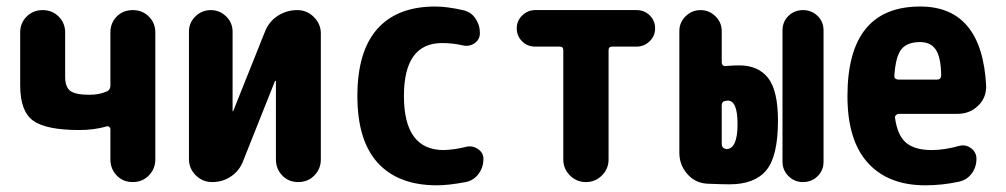

<svg xmlns="http://www.w3.org/2000/svg" viewBox="-20 -550 3040 580"><path d="M449.2 -452.1V-68.4Q449.2 -40 429.7 -20Q410.2 0 380.9 0Q351.6 0 332.5 -20Q313.5 -40 313.5 -68.4V-160.2Q313.5 -164.1 309.6 -167Q305.7 -169.9 301.8 -168Q263.7 -157.2 220.7 -157.2Q119.1 -157.2 80.1 -185.5Q41 -213.9 41 -292V-452.1Q41 -480.5 60.5 -500Q80.1 -519.5 108.9 -519.5Q137.7 -519.5 157.2 -500Q176.8 -480.5 176.8 -452.1V-318.4Q176.8 -287.1 192.4 -275.4Q208 -263.7 250 -263.7Q281.2 -263.7 303.7 -274.4Q312.5 -278.3 313.5 -290V-452.1Q313.5 -480.5 332.5 -500Q351.6 -519.5 380.9 -519.5Q410.2 -519.5 429.7 -500Q449.2 -480.5 449.2 -452.1Z M877.9 -519.5Q907.2 -519.5 928.2 -498.5Q949.2 -477.5 949.2 -449.2V-68.4Q949.2 -40 929.7 -20Q910.2 0 880.9 0Q851.6 0 832.5 -20Q813.5 -40 813.5 -68.4V-304.7Q813.5 -305.7 812 -305.7Q810.5 -305.7 810.5 -304.7L714.8 -64.5Q704.1 -35.2 678.7 -17.6Q653.3 0 621.1 0Q591.8 0 571.3 -20.5Q550.8 -41 550.8 -69.3V-454.1Q550.8 -481.4 570.3 -500.5Q589.8 -519.5 616.7 -519.5Q643.6 -519.5 663.1 -500.5Q682.6 -481.4 682.6 -454.1V-214.8Q682.6 -213.9 683.6 -213.9Q684.6 -213.9 684.6 -214.8L780.3 -454.1Q792 -484.4 818.8 -502Q845.7 -519.5 877.9 -519.5Z M1387.7 -106.4Q1406.2 -111.3 1423.3 -100.1Q1440.4 -88.9 1440.4 -70.3Q1440.4 -44.9 1425.8 -24.9Q1411.1 -4.9 1386.7 0Q1335 9.8 1299.8 9.8Q1183.6 9.8 1121.6 -57.6Q1059.6 -125 1059.6 -259.8Q1059.6 -394.5 1119.6 -462.4Q1179.7 -530.3 1294.9 -530.3Q1330.1 -530.3 1377.9 -519.5Q1402.3 -514.6 1416 -494.6Q1429.7 -474.6 1429.7 -450.2Q1429.7 -430.7 1413.6 -419.4Q1397.5 -408.2 1377 -413.1Q1347.7 -419.9 1315.4 -419.9Q1200.2 -419.9 1200.2 -259.8Q1200.2 -96.7 1320.3 -96.7Q1353.5 -97.7 1387.7 -106.4Z M1903.3 -519.5Q1926.8 -519.5 1942.9 -503.4Q1959 -487.3 1959 -464.4Q1959 -441.4 1942.4 -425.3Q1925.8 -409.2 1903.3 -409.2H1829.1Q1818.4 -409.2 1818.4 -398.4V-68.4Q1818.4 -40 1798.3 -20Q1778.3 0 1750 0Q1721.7 0 1701.7 -20Q1681.6 -40 1681.6 -68.4V-398.4Q1681.6 -409.2 1670.9 -409.2H1596.7Q1573.2 -409.2 1557.1 -425.3Q1541 -441.4 1541 -464.4Q1541 -487.3 1557.6 -503.4Q1574.2 -519.5 1596.7 -519.5Z M2467.8 -458V-61.5Q2467.8 -35.2 2449.7 -17.6Q2431.6 0 2405.8 0Q2379.9 0 2361.8 -18.1Q2343.8 -36.1 2343.8 -61.5V-458Q2343.8 -484.4 2361.8 -502Q2379.9 -519.5 2405.8 -519.5Q2431.6 -519.5 2449.7 -502Q2467.8 -484.4 2467.8 -458ZM2173.8 -99.6Q2208 -99.6 2208 -174.8Q2208 -246.1 2178.7 -246.1Q2176.8 -246.1 2174.3 -245.6Q2171.9 -245.1 2170.9 -245.1Q2160.2 -243.2 2160.2 -231.4V-115.2Q2160.2 -103.5 2170.9 -100.6Q2171.9 -100.6 2173.8 -99.6ZM2212.9 -352.5Q2270.5 -352.5 2300.3 -314.5Q2330.1 -276.4 2330.1 -185.5Q2330.1 -78.1 2294.9 -35.6Q2259.8 6.8 2183.6 6.8Q2159.2 6.8 2116.2 4.9Q2080.1 2.9 2056.2 -24.4Q2032.2 -51.8 2032.2 -88.9V-456.1Q2032.2 -482.4 2051.3 -501Q2070.3 -519.5 2096.2 -519.5Q2122.1 -519.5 2141.1 -501Q2160.2 -482.4 2160.2 -456.1V-361.3Q2160.2 -356.4 2163.6 -353Q2167 -349.6 2170.9 -350.6Q2197.3 -352.5 2212.9 -352.5Z M2811.5 -309.6Q2822.3 -309.6 2823.2 -322.3Q2822.3 -377.9 2806.6 -400.4Q2791 -422.9 2759.8 -422.9Q2720.7 -422.9 2703.1 -401.4Q2685.5 -379.9 2681.6 -320.3Q2681.6 -310.5 2693.4 -309.6ZM2759.8 -530.3Q2946.3 -530.3 2959 -291Q2960 -254.9 2934.6 -230.5Q2909.2 -206.1 2873 -206.1H2694.3Q2690.4 -206.1 2686.5 -202.1Q2682.6 -198.2 2683.6 -194.3Q2691.4 -139.6 2717.8 -118.2Q2744.1 -96.7 2794.9 -96.7Q2833 -96.7 2877.9 -109.4Q2897.5 -114.3 2913.6 -102.1Q2929.7 -89.8 2929.7 -70.3Q2929.7 -44.9 2915 -25.4Q2900.4 -5.9 2876 -1Q2826.2 9.8 2775.4 9.8Q2663.1 9.8 2601.6 -58.1Q2540 -126 2540 -259.8Q2540 -530.3 2759.8 -530.3Z"/></svg>

Font: Rounded-X Mgen+ 1m bold
Style: Bold
Weight: 700
Designer: [Source Han Sans]
Ryoko NISHIZUKA  (kana & ideographs); Paul D. Hunt (Latin, Greek & Cyrillic); Wenlong ZHANG  (bopomofo
Version: Version 1.059.20150602